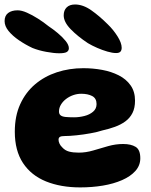

<svg xmlns="http://www.w3.org/2000/svg" viewBox="-48 -794 674 856"><path d="M310 41.5Q223 41.5 157 14.8Q91 -12 54.5 -67.2Q18 -122.5 18 -207Q18 -276.5 42 -329.2Q66 -382 108 -417.8Q150 -453.5 205.5 -471.8Q261 -490 323.5 -490Q366.5 -490 407.2 -482.5Q448 -475 481.2 -458.2Q514.5 -441.5 534.2 -413.5Q554 -385.5 554 -345.5Q554 -312.5 542.5 -290Q531 -267.5 510.8 -252.8Q490.5 -238 464.2 -228.5Q438 -219 408.5 -212.5Q387.5 -205.5 356 -199.8Q324.5 -194 293.2 -190.8Q262 -187.5 240.5 -187.5Q225.5 -187.5 219.2 -183.8Q213 -180 213 -171Q213 -163 217.2 -153.8Q221.5 -144.5 229.5 -137Q242 -123 260 -118.2Q278 -113.5 303.5 -113.5Q335 -113.5 367.8 -123.2Q400.5 -133 434 -142.5Q467.5 -152 501 -152Q536 -152 556.8 -139.2Q577.5 -126.5 577.5 -88.5Q577.5 -56.5 555.8 -32Q534 -7.5 496.2 9Q458.5 25.5 410.5 33.5Q362.5 41.5 310 41.5ZM282 -271Q305 -271 328 -276.8Q351 -282.5 366.8 -295.8Q382.5 -309 382.5 -330Q382.5 -355.5 363 -365.8Q343.5 -376 314 -376Q296 -376 278.2 -369.8Q260.5 -363.5 246.2 -352.5Q232 -341.5 223.5 -327.2Q215 -313 215 -297Q215 -285.5 222.2 -279.8Q229.5 -274 244.5 -272.5Q259.5 -271 282 -271ZM216 -556.5Q192.5 -556.5 158.5 -562.8Q124.5 -569 97 -580Q65 -595 36.5 -614.5Q8 -634 -9.8 -655.8Q-27.5 -677.5 -27.5 -700Q-27.5 -724 -11.8 -736Q4 -748 30.5 -748Q48.5 -748 72.2 -737.5Q96 -727 121.2 -711Q146.5 -695 168 -677.5Q188.5 -664 209.5 -646.5Q230.5 -629 244.8 -611.2Q259 -593.5 259 -579Q259 -568 249.8 -562.2Q240.5 -556.5 216 -556.5ZM469.5 -557.5Q453.5 -557.5 431 -564Q408.5 -570.5 385.5 -580.5Q362.5 -590.5 344 -601.5Q298 -632 267 -664Q236 -696 236 -725.5Q236 -748 249.2 -761Q262.5 -774 286.5 -774Q322 -774 358.5 -748.5Q395 -723 432.5 -685.5Q457 -662 475.8 -632.2Q494.5 -602.5 494.5 -581Q494.5 -570 489 -563.8Q483.5 -557.5 469.5 -557.5Z"/></svg>

Font: Gluten Thin
Style: Bold
Weight: 700
Version: Version 1.300